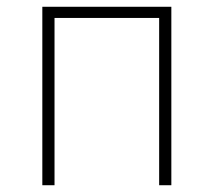

<svg xmlns="http://www.w3.org/2000/svg" viewBox="-20 -547 631 567"><path d="M105 0H141V-494H450V0H486V-527H105Z"/></svg>

Font: Noto Sans JP Thin
Style: Regular
Weight: 100
Designer: Ryoko NISHIZUKA 西塚涼子 (kana, bopomofo & ideographs); Paul D. Hunt (Latin, Greek & Cyrillic); Sandoll Communications 산돌커뮤니
Foundry: Adobe
Version: Version 2.004;hotconv 1.0.118;makeotfexe 2.5.65603